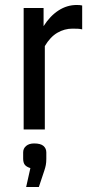

<svg xmlns="http://www.w3.org/2000/svg" viewBox="-20 -520 385 771"><path d="M166 118Q166 132 164 142.5Q162 153 158 165L136 231H85L102 155Q86 150 79.5 141.5Q73 133 73 117V92Q73 76 85 66Q97 56 117 56Q143 56 154.5 66Q166 76 166 92ZM75 0V-488H155V-415Q181 -456 215 -478Q249 -500 288 -500Q302 -500 310 -498V-402Q302 -404 293.5 -404.5Q285 -405 271 -405Q239 -405 210.5 -388.5Q182 -372 160 -335V0Z"/></svg>

Font: Ropa Sans
Style: Regular
Weight: 400
Designer: Botio Nikoltchev
Foundry: Botjo Nikoltchev
Version: Version 1.002